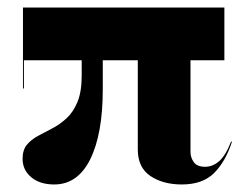

<svg xmlns="http://www.w3.org/2000/svg" viewBox="-20 -480 670 510"><path d="M41 -245V-460H576V-320H43.5V-245ZM124 10Q86 10 63 -9.2Q40 -28.5 40 -58Q40 -81.5 51.2 -95.2Q62.5 -109 80.5 -118.8Q98.5 -128.5 118.8 -139Q139 -149.5 156.8 -165.8Q174.5 -182 185.8 -209.2Q197 -236.5 197 -279V-374H253V-243Q253 -124.5 219.8 -57.2Q186.5 10 124 10ZM463 10Q413 10 379.5 -12.5Q346 -35 346 -83V-344.5H486V-76.5Q486 -61.5 494.8 -49.2Q503.5 -37 525 -37Q545 -37 562.2 -52Q579.5 -67 594 -104.5L596 -103Q579 -50.5 548.5 -20.2Q518 10 463 10Z"/></svg>

Font: Bodoni Moda 72pt
Style: Bold
Weight: 700
Designer: Owen Earl
Foundry: indestructible type
Version: Version 2.004